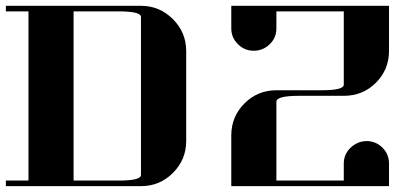

<svg xmlns="http://www.w3.org/2000/svg" viewBox="-20 -635 1424 655"><path d="M769 0V-172.9Q769 -237.3 814 -282.2Q858.9 -327.1 922.9 -327.1H1077.1Q1152.8 -327.1 1152.8 -346.2V-596.2H922.9V-538.1Q922.9 -505.9 899.9 -483.9Q877 -461.9 845.7 -461.9Q814 -461.9 791.5 -484.4Q769 -506.8 769 -538.1V-615.2H1307.1V-460.9Q1307.1 -397.5 1262.2 -352.5Q1217.8 -308.1 1152.8 -308.1H1000Q922.9 -308.1 922.9 -288.1V-19H1152.8V-77.1Q1152.8 -108.9 1175.8 -130.9Q1198.7 -152.8 1230 -153.8Q1262.2 -153.8 1285.2 -130.9Q1307.1 -108.4 1307.1 -77.1V0ZM0 0V-19H77.1V-596.2H0V-615.2H460.9Q524.4 -615.2 569.8 -569.8Q615.2 -524.4 615.2 -460.9V-153.8Q615.2 -90.3 569.8 -44.9Q524.9 0 460.9 0ZM231 -19H384.8Q460.9 -19 460.9 -38.1V-577.1Q460.9 -596.2 384.8 -596.2H231Z"/></svg>

Font: Hjet
Style: Regular
Weight: 400
Designer: T. Christopher White
Version: Version 1.2